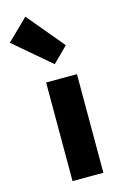

<svg xmlns="http://www.w3.org/2000/svg" viewBox="-207 -1011 669 1070"><g transform="rotate(-15 127.5 -476.5)"><path d="M72 0V-569H250V0ZM145 -655 -66 -835 55 -953 232 -741Z"/></g></svg>

Font: Noto Sans SC Black
Style: Regular
Weight: 900
Designer: Ryoko NISHIZUKA  (kana, bopomofo & ideographs); Paul D. Hunt (Latin, Greek & Cyrillic); Sandoll Communications , Soo-you
Foundry: Adobe
Version: Version 2.004-H2;hotconv 1.0.118;makeotfexe 2.5.65603